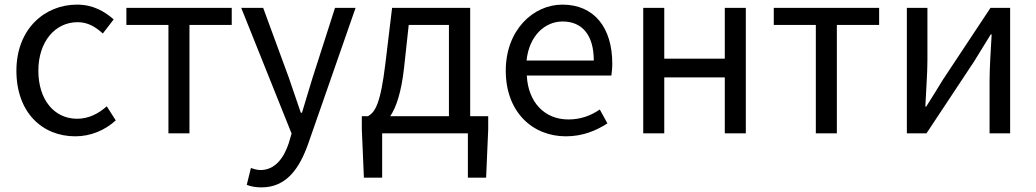

<svg xmlns="http://www.w3.org/2000/svg" viewBox="-20 -577 4484 831"><path d="M306 13C371 13 433 -12 481 -56L442 -117C408 -86 364 -63 314 -63C214 -63 146 -146 146 -271C146 -396 218 -481 316 -481C360 -481 393 -461 425 -432L472 -493C433 -527 384 -557 313 -557C174 -557 51 -452 51 -271C51 -91 162 13 306 13Z M709 0H800V-469H983V-543H527V-469H709Z M1112 234C1220 234 1276 152 1314 45L1519 -543H1430L1333 -241C1318 -193 1302 -138 1287 -89H1282C1265 -138 1246 -194 1230 -241L1119 -543H1024L1242 1L1230 42C1208 109 1169 159 1107 159C1093 159 1077 154 1066 150L1048 223C1065 230 1086 234 1112 234Z M1749 -469H1923V-74H1669C1695 -113 1717 -177 1729 -285ZM2015 -74V-543H1677L1648 -302C1627 -127 1603 -90 1572 -74H1546V-17L1555 192H1634V0H2005V192H2084L2093 -17V-74Z M2429 13C2503 13 2561 -12 2609 -43L2576 -103C2536 -76 2493 -60 2440 -60C2337 -60 2266 -134 2260 -250H2626C2628 -263 2630 -282 2630 -302C2630 -457 2552 -557 2414 -557C2288 -557 2169 -447 2169 -271C2169 -92 2285 13 2429 13ZM2259 -315C2270 -422 2338 -484 2415 -484C2500 -484 2550 -425 2550 -315Z M2764 0H2855V-242H3117V0H3208V-543H3117V-323H2855V-543H2764Z M3511 0H3602V-469H3785V-543H3329V-469H3511Z M3905 0H3990L4196 -311C4216 -344 4247 -394 4268 -428H4272C4268 -357 4263 -284 4263 -227V0H4352V-543H4267L4061 -232C4041 -199 4010 -149 3989 -116H3985C3988 -186 3994 -259 3994 -316V-543H3905Z"/></svg>

Font: Source Han Sans KR Regular
Style: Regular
Weight: 400
Designer: Ryoko NISHIZUKA (kana & ideographs); Paul D. Hunt (Latin, Greek & Cyrillic); Wenlong ZHANG (bopomofo); Sandoll Communica
Foundry: Adobe Systems Incorporated
Version: Version 1.004;PS 1.004;hotconv 1.0.82;makeotf.lib2.5.63406